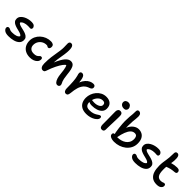

<svg xmlns="http://www.w3.org/2000/svg" viewBox="349 -2245 3743 3743"><g transform="rotate(45 2220.5 -373.5)"><path d="M188 10Q112 10 76 -17.5Q40 -45 40 -79Q40 -96 50.5 -107Q61 -118 81 -118Q96 -118 107 -111.5Q118 -105 135.5 -98.5Q153 -92 186 -92Q248 -92 291 -106.5Q334 -121 352 -152Q344 -171 320 -182.5Q296 -194 262.5 -202Q229 -210 194 -219.5Q159 -229 128.5 -243.5Q98 -258 79 -282Q60 -306 60 -344Q60 -383 83 -413.5Q106 -444 144 -465.5Q182 -487 228 -498Q274 -509 320 -508Q367 -507 390.5 -486Q414 -465 414 -439Q414 -399 376 -399Q363 -399 352 -400.5Q341 -402 319 -402Q264 -402 222.5 -386.5Q181 -371 161 -340Q167 -322 190.5 -311Q214 -300 248 -292Q282 -284 318.5 -275Q355 -266 386.5 -251.5Q418 -237 438 -213.5Q458 -190 458 -152Q458 -95 421 -59.5Q384 -24 322.5 -7Q261 10 188 10Z M776 9Q702 9 649 -19.5Q596 -48 568 -100Q540 -152 540 -220Q540 -280 564.5 -332Q589 -384 632 -423.5Q675 -463 730.5 -485Q786 -507 849 -507Q885 -507 909.5 -491Q934 -475 934 -436Q934 -412 923 -395.5Q912 -379 892 -379Q880 -379 874 -383.5Q868 -388 860.5 -392.5Q853 -397 836 -397Q783 -397 741.5 -372.5Q700 -348 675.5 -306.5Q651 -265 651 -213Q651 -161 683 -129.5Q715 -98 776 -98Q819 -98 841.5 -108Q864 -118 876.5 -130.5Q889 -143 899 -152.5Q909 -162 925 -162Q961 -162 961 -119Q961 -82 936.5 -53Q912 -24 870.5 -7.5Q829 9 776 9Z M1130 8Q1098 8 1078 -22.5Q1058 -53 1058 -111Q1058 -212 1068.5 -293Q1079 -374 1091 -439.5Q1103 -505 1107 -560Q1110 -610 1107 -645Q1104 -680 1106 -711Q1107 -730 1118 -745Q1129 -760 1154 -760Q1191 -760 1208.5 -720Q1226 -680 1219 -579Q1213 -512 1198 -431.5Q1183 -351 1176 -253Q1235 -392 1288 -450.5Q1341 -509 1396 -509Q1443 -509 1469 -480.5Q1495 -452 1508 -398Q1521 -344 1528 -268Q1535 -207 1542 -171Q1549 -135 1557.5 -114Q1566 -93 1575 -77Q1579 -68 1582.5 -58Q1586 -48 1586 -38Q1586 -17 1572 -3Q1558 11 1534 11Q1505 11 1483 -15.5Q1461 -42 1447.5 -86Q1434 -130 1429 -183Q1423 -245 1417 -283.5Q1411 -322 1404 -346.5Q1397 -371 1386 -390Q1367 -386 1333.5 -342.5Q1300 -299 1261 -221Q1222 -143 1185 -33Q1176 -8 1162.5 0Q1149 8 1130 8Z M1771 12Q1744 12 1727.5 -12Q1711 -36 1711 -74Q1711 -174 1705 -258.5Q1699 -343 1684 -395Q1676 -419 1673.5 -431.5Q1671 -444 1671 -458Q1671 -476 1682 -488Q1693 -500 1717 -500Q1738 -500 1755.5 -485Q1773 -470 1784.5 -432.5Q1796 -395 1802 -328Q1828 -391 1864 -430.5Q1900 -470 1940 -488.5Q1980 -507 2018 -507Q2048 -507 2061 -492Q2074 -477 2074 -453Q2074 -435 2062 -420.5Q2050 -406 2023 -396Q1954 -375 1914 -329Q1874 -283 1855.5 -217Q1837 -151 1830 -71Q1825 -21 1811.5 -4.5Q1798 12 1771 12Z M2332 10Q2253 10 2202.5 -18.5Q2152 -47 2128 -96.5Q2104 -146 2104 -210Q2104 -262 2123 -314.5Q2142 -367 2178 -410.5Q2214 -454 2264.5 -480.5Q2315 -507 2378 -507Q2454 -507 2500 -467.5Q2546 -428 2546 -349Q2546 -294 2512.5 -257Q2479 -220 2422.5 -201Q2366 -182 2296 -182Q2267 -182 2246 -187Q2225 -192 2212 -200V-195Q2212 -148 2237 -117Q2262 -86 2325 -86Q2381 -86 2418 -98Q2455 -110 2480 -125.5Q2505 -141 2522.5 -153Q2540 -165 2556 -165Q2584 -165 2584 -126Q2584 -104 2564.5 -80.5Q2545 -57 2510.5 -36Q2476 -15 2430 -2.5Q2384 10 2332 10ZM2378 -407Q2321 -407 2279 -365Q2237 -323 2221 -263Q2231 -262 2246.5 -259.5Q2262 -257 2286 -257Q2352 -257 2397.5 -282Q2443 -307 2443 -347Q2443 -377 2427.5 -392Q2412 -407 2378 -407Z M2765 11Q2732 11 2718 -11Q2704 -33 2704 -71Q2704 -145 2703.5 -196.5Q2703 -248 2702.5 -285.5Q2702 -323 2701.5 -356Q2701 -389 2701 -427Q2701 -460 2717 -482Q2733 -504 2767 -504Q2794 -504 2810 -486.5Q2826 -469 2827 -433Q2828 -411 2827 -372.5Q2826 -334 2824.5 -287.5Q2823 -241 2821.5 -194Q2820 -147 2819 -107Q2818 -67 2818 -44Q2818 -20 2805.5 -4.5Q2793 11 2765 11ZM2774 -583Q2732 -583 2705.5 -606Q2679 -629 2679 -663Q2679 -695 2701 -714Q2723 -733 2757 -733Q2799 -733 2822.5 -705Q2846 -677 2846 -647Q2846 -624 2829.5 -603.5Q2813 -583 2774 -583Z M3099 10Q3067 10 3035.5 2.5Q3004 -5 2983 -22Q2962 -39 2962 -67Q2962 -88 2974.5 -98.5Q2987 -109 3004 -108Q2997 -123 2994 -142Q2984 -195 2978 -249Q2972 -303 2968.5 -349.5Q2965 -396 2965 -428Q2965 -501 2969.5 -549Q2974 -597 2977.5 -633Q2981 -669 2980 -707Q2979 -728 2988.5 -744Q2998 -760 3021 -760Q3051 -760 3070 -738Q3089 -716 3089 -673Q3089 -639 3085 -606Q3081 -573 3077 -530Q3073 -487 3073 -425Q3073 -406 3073 -387.5Q3073 -369 3074 -349Q3106 -427 3160 -467Q3214 -507 3269 -507Q3321 -507 3362.5 -484.5Q3404 -462 3428 -415Q3452 -368 3452 -293Q3452 -224 3422.5 -168Q3393 -112 3343 -72Q3293 -32 3230 -11Q3167 10 3099 10ZM3082 -110Q3081 -104 3079 -99Q3083 -98 3087 -98Q3134 -98 3179.5 -110.5Q3225 -123 3261.5 -148.5Q3298 -174 3319.5 -212.5Q3341 -251 3341 -302Q3341 -340 3326 -368.5Q3311 -397 3268 -397Q3220 -397 3184 -360.5Q3148 -324 3123 -259Q3098 -194 3082 -110Z M3683 10Q3607 10 3571 -17.5Q3535 -45 3535 -79Q3535 -96 3545.5 -107Q3556 -118 3576 -118Q3591 -118 3602 -111.5Q3613 -105 3630.5 -98.5Q3648 -92 3681 -92Q3743 -92 3786 -106.5Q3829 -121 3847 -152Q3839 -171 3815 -182.5Q3791 -194 3757.5 -202Q3724 -210 3689 -219.5Q3654 -229 3623.5 -243.5Q3593 -258 3574 -282Q3555 -306 3555 -344Q3555 -383 3578 -413.5Q3601 -444 3639 -465.5Q3677 -487 3723 -498Q3769 -509 3815 -508Q3862 -507 3885.5 -486Q3909 -465 3909 -439Q3909 -399 3871 -399Q3858 -399 3847 -400.5Q3836 -402 3814 -402Q3759 -402 3717.5 -386.5Q3676 -371 3656 -340Q3662 -322 3685.5 -311Q3709 -300 3743 -292Q3777 -284 3813.5 -275Q3850 -266 3881.5 -251.5Q3913 -237 3933 -213.5Q3953 -190 3953 -152Q3953 -95 3916 -59.5Q3879 -24 3817.5 -7Q3756 10 3683 10Z M4273 13Q4193 13 4144 -24.5Q4095 -62 4073.5 -129Q4052 -196 4052 -286Q4052 -338 4057.5 -380Q4063 -422 4069.5 -460Q4076 -498 4079 -538Q4082 -584 4082 -612Q4082 -640 4084 -665Q4085 -683 4095.5 -696.5Q4106 -710 4131 -710Q4167 -710 4181.5 -673Q4196 -636 4191 -557Q4189 -537 4186.5 -519Q4184 -501 4181 -484Q4216 -495 4254 -501Q4292 -507 4326 -507Q4365 -507 4382.5 -491.5Q4400 -476 4400 -450Q4400 -412 4355 -409Q4292 -404 4250.5 -394Q4209 -384 4165 -366Q4163 -349 4162.5 -330.5Q4162 -312 4162 -291Q4162 -181 4192 -138Q4222 -95 4282 -95Q4306 -95 4319.5 -99.5Q4333 -104 4343 -109Q4353 -114 4366 -114Q4402 -114 4402 -72Q4402 -38 4370.5 -12.5Q4339 13 4273 13Z"/></g></svg>

Font: Shantell Sans Normal
Style: Regular
Weight: 500
Designer: Stephen Nixon, Anya Danilova, Shantell Martin
Foundry: Arrow Type
Version: Version 1.009;[a7da0bfa3]